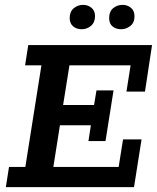

<svg xmlns="http://www.w3.org/2000/svg" viewBox="-20 -768 644 788"><path d="M4 0 17 -83H84L150 -500H83L96 -583H604L575 -392H499L516 -500H265L239 -337H366L376 -397H446L413 -189H343L353 -254H226L199 -83H467L485 -196H561L530 0ZM315 -648Q294 -648 280 -660Q266 -672 266 -694Q266 -720 282.5 -734Q299 -748 321 -748Q341 -748 355.5 -736Q370 -724 370 -702Q370 -676 353.5 -662Q337 -648 315 -648ZM477 -648Q456 -648 442 -659.5Q428 -671 428 -693Q428 -721 444.5 -734.5Q461 -748 483 -748Q503 -748 517.5 -736Q532 -724 532 -701Q532 -675 515 -661.5Q498 -648 477 -648Z"/></svg>

Font: Rokkitt SemiBold
Style: Italic
Weight: 600
Italic angle: -9°
Designer: Vernon Adams
Foundry: Vernon Adams
Version: Version 3.103